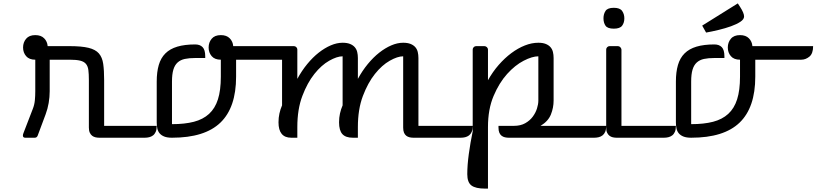

<svg xmlns="http://www.w3.org/2000/svg" viewBox="-20 -812 4814 1132"><path d="M202 -12Q197 0 185 0H129Q115 0 115 -13Q115 -20 119 -29L173 -169Q183 -194 185.5 -220.5Q188 -247 188 -274V-460Q152 -460 134 -481Q116 -502 116 -532Q116 -562 134 -583.5Q152 -605 188 -605Q222 -605 240.5 -586Q259 -567 261 -540H391Q461 -540 502 -530Q543 -520 563 -497Q583 -474 588.5 -435.5Q594 -397 594 -340V-70H904Q904 -48 898 -34.5Q892 -21 882 -13.5Q872 -6 859.5 -3Q847 0 834 0H565Q554 0 543 -2.5Q532 -5 523.5 -11.5Q515 -18 509.5 -29.5Q504 -41 504 -60V-340Q504 -376 501 -399Q498 -422 486.5 -435.5Q475 -449 452.5 -454.5Q430 -460 391 -460H273V-274Q273 -240 267 -205Q261 -170 249 -138Z M1210 -532Q1210 -562 1228 -583.5Q1246 -605 1282 -605Q1316 -605 1334.5 -586Q1353 -567 1355 -540H1713Q1713 -496 1691 -478Q1669 -460 1643 -460H1372V-360Q1372 -178 1279.5 -89Q1187 0 994 0Q966 0 948.5 -7Q931 -14 921 -26Q911 -38 907.5 -54.5Q904 -71 904 -90V-331Q904 -387 916 -428.5Q928 -470 955 -497Q982 -524 1025.5 -537Q1069 -550 1131 -550Q1159 -550 1174.5 -534Q1190 -518 1190 -480V-470H1131Q1095 -470 1069.5 -464.5Q1044 -459 1027 -443.5Q1010 -428 1002 -401Q994 -374 994 -331V-80Q1069 -80 1123 -94Q1177 -108 1212.5 -140.5Q1248 -173 1265 -226.5Q1282 -280 1282 -360V-460Q1246 -460 1228 -481Q1210 -502 1210 -532Z M1697 0Q1622 0 1622 -91Q1622 -118 1627.5 -143Q1633 -168 1643 -191V-520Q1643 -528 1649 -534Q1655 -540 1663 -540H1713Q1721 -540 1727 -534Q1733 -528 1733 -520V-347Q1759 -395 1791.5 -434.5Q1824 -474 1859 -501.5Q1894 -529 1930 -544.5Q1966 -560 2000 -560Q2026 -560 2043.5 -553Q2061 -546 2071.5 -534Q2082 -522 2086 -505.5Q2090 -489 2090 -470V-347Q2116 -395 2148.5 -434.5Q2181 -474 2216 -501.5Q2251 -529 2287 -544.5Q2323 -560 2357 -560Q2383 -560 2400.5 -553Q2418 -546 2428.5 -534Q2439 -522 2443 -505.5Q2447 -489 2447 -470V-70H2767Q2767 -48 2761 -34.5Q2755 -21 2745 -13.5Q2735 -6 2722.5 -3Q2710 0 2697 0H2417Q2406 0 2395 -2.5Q2384 -5 2375.5 -11.5Q2367 -18 2362 -29.5Q2357 -41 2357 -60V-480Q2324 -480 2278 -454Q2232 -428 2190.5 -376Q2149 -324 2119.5 -246Q2090 -168 2090 -63V0H2060Q2018 0 1998.5 -21.5Q1979 -43 1979 -91Q1979 -118 1984.5 -143Q1990 -168 2000 -191V-480Q1967 -480 1921 -454Q1875 -428 1833.5 -376Q1792 -324 1762.5 -246Q1733 -168 1733 -63V0Z M2767 -520Q2767 -528 2773 -534Q2779 -540 2787 -540H2836Q2844 -540 2850.5 -534Q2857 -528 2857 -520V-339Q2885 -389 2920.5 -429.5Q2956 -470 2995 -499Q3034 -528 3074.5 -544Q3115 -560 3154 -560Q3180 -560 3197.5 -553Q3215 -546 3225.5 -534Q3236 -522 3240 -505.5Q3244 -489 3244 -470V-219Q3244 -177 3228 -137Q3212 -97 3167 -70H3554Q3554 -48 3548 -34.5Q3542 -21 3532 -13.5Q3522 -6 3509.5 -3Q3497 0 3484 0H2979Q2968 0 2957 -2.5Q2946 -5 2937.5 -11.5Q2929 -18 2924 -29.5Q2919 -41 2919 -60V-70H3010Q3049 -70 3076.5 -85.5Q3104 -101 3121 -124Q3138 -147 3146 -172.5Q3154 -198 3154 -219V-480Q3118 -480 3067.5 -454Q3017 -428 2970 -376Q2923 -324 2890 -246Q2857 -168 2857 -63V300H2840Q2784 300 2759.5 281.5Q2735 263 2735 215Q2735 162 2744 96Q2753 30 2767 -38Z M3965 -70Q3965 -48 3959 -34.5Q3953 -21 3943 -13.5Q3933 -6 3920.5 -3Q3908 0 3895 0H3615Q3604 0 3593 -2.5Q3582 -5 3573.5 -11.5Q3565 -18 3559.5 -29.5Q3554 -41 3554 -60V-520Q3554 -528 3560 -534Q3566 -540 3574 -540H3623Q3631 -540 3637 -534Q3643 -528 3644 -520V-70ZM3538 -704Q3538 -729 3550 -747.5Q3562 -766 3599 -766Q3635 -766 3648 -747.5Q3661 -729 3661 -704Q3661 -678 3648 -660.5Q3635 -643 3599 -643Q3562 -643 3550 -660.5Q3538 -678 3538 -704Z M4271 -532Q4271 -562 4289 -583.5Q4307 -605 4343 -605Q4377 -605 4395.5 -586Q4414 -567 4416 -540H4774Q4774 -496 4752 -478Q4730 -460 4704 -460H4433V-360Q4433 -178 4340.5 -89Q4248 0 4055 0Q4027 0 4009.5 -7Q3992 -14 3982 -26Q3972 -38 3968.5 -54.5Q3965 -71 3965 -90V-331Q3965 -387 3977 -428.5Q3989 -470 4016 -497Q4043 -524 4086.5 -537Q4130 -550 4192 -550Q4220 -550 4235.5 -534Q4251 -518 4251 -480V-470H4192Q4156 -470 4130.5 -464.5Q4105 -459 4088 -443.5Q4071 -428 4063 -401Q4055 -374 4055 -331V-80Q4130 -80 4184 -94Q4238 -108 4273.5 -140.5Q4309 -173 4326 -226.5Q4343 -280 4343 -360V-460Q4307 -460 4289 -481Q4271 -502 4271 -532ZM4120 -661 4330 -792 4343 -772Q4367 -735 4367 -715Q4367 -698 4345 -683.5Q4323 -669 4289.5 -657Q4256 -645 4216.5 -635.5Q4177 -626 4143 -620Z"/></svg>

Font: Warnes
Style: Regular
Weight: 400
Designer: Eduardo Rodriguez Tunni
Foundry: Eduardo Rodriguez Tunni
Version: Version 1.001